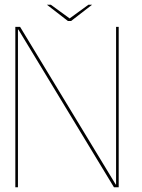

<svg xmlns="http://www.w3.org/2000/svg" viewBox="-20 -788 598 808"><path d="M44.5 0H55.5V-663.5H57.5L459.5 0H479.5V-675H468.5V-11.5H467L64.5 -675H44.5ZM266 -699.5H279L367.5 -768H352L273 -710.5L194 -768H177.5Z"/></svg>

Font: Anybody Thin Thin
Style: Regular
Weight: 250
Version: Version 1.113;gftools[0.9.25]